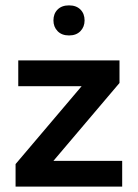

<svg xmlns="http://www.w3.org/2000/svg" viewBox="-20 -695 514 715"><path d="M38 0V-84L284 -374H48V-470H425V-386L179 -96H435V0ZM237 -563Q210 -563 194.5 -579Q179 -595 179 -619Q179 -644 194.5 -659.5Q210 -675 237 -675Q264 -675 279.5 -659.5Q295 -644 295 -619Q295 -595 279.5 -579Q264 -563 237 -563Z"/></svg>

Font: Gantari SemiBold
Style: Regular
Weight: 600
Designer: Anugrah Pasau
Foundry: Lafontype
Version: Version 1.000; ttfautohint (v1.8.3)